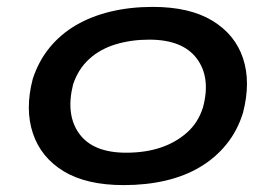

<svg xmlns="http://www.w3.org/2000/svg" viewBox="-20 -528 800 557"><path d="M339 9Q231 9 165 -31Q99 -71 75.5 -141Q52 -211 75 -299Q92 -351 124 -390Q156 -429 200.5 -455Q245 -481 301.5 -494.5Q358 -508 423 -508Q530 -508 596 -468Q662 -428 685 -359Q708 -290 685 -201Q669 -149 637 -109.5Q605 -70 560.5 -43.5Q516 -17 460 -4Q404 9 339 9ZM346 -85Q401 -85 445 -99.5Q489 -114 522 -143Q555 -172 569 -217Q592 -303 551 -358Q510 -413 413 -413Q361 -413 316 -399.5Q271 -386 239 -357Q207 -328 192 -283Q170 -195 210 -140Q250 -85 346 -85Z"/></svg>

Font: Nunito Sans 7pt Expanded SemiBold
Style: Italic
Weight: 600
Width: 7
Italic angle: -9°
Designer: Vernon Adams
Foundry: Vernon Adams
Version: Version 3.101;gftools[0.9.27]